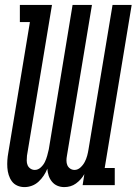

<svg xmlns="http://www.w3.org/2000/svg" viewBox="-20 -755 557 783"><path d="M80 8Q64 8 50.5 2Q37 -4 28.5 -15.5Q20 -27 15.5 -41.5Q11 -56 10 -71Q9 -86 10 -101.5Q11 -117 14 -133L102 -665H61V-735H192L90 -120Q89 -110 89 -100Q89 -90 92.5 -81.5Q96 -73 104 -67.5Q112 -62 122 -62Q135 -62 146 -72Q157 -82 163 -94.5Q169 -107 172.5 -120Q176 -133 179 -146L276 -735H355L253 -120Q251 -110 251 -100Q251 -90 254.5 -81.5Q258 -73 266 -67.5Q274 -62 284 -62Q297 -62 308 -72Q319 -82 325.5 -94.5Q332 -107 335.5 -120Q339 -133 341 -146L439 -735H517L407 -70H448V0H317L324 -45Q324 -45 324 -45Q324 -45 324 -45Q318 -34 309 -24Q300 -14 289.5 -6.5Q279 1 267 4.5Q255 8 242 8Q242 8 242 8Q242 8 242 8Q227 8 214 2.5Q201 -3 192 -14Q183 -25 178.5 -38.5Q174 -52 173 -67Q167 -52 158 -38.5Q149 -25 137 -14Q125 -3 110 2.5Q95 8 80 8Q80 8 80 8Q80 8 80 8Z"/></svg>

Font: Iosevka Slab
Style: Italic
Weight: 400
Italic angle: -9°
Monospace: yes
Designer: Belleve Invis
Foundry: Belleve Invis
Version: Version 11.1.0; ttfautohint (v1.8.3)